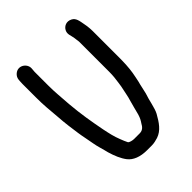

<svg xmlns="http://www.w3.org/2000/svg" viewBox="-238 -808 1098 1098"><g transform="rotate(-45 311.5 -259.0)"><path d="M82.6 -672C71.8 -662.9 66 -652 64.4 -638.7L63.5 -628C62.8 -619.1 62.5 -611.2 62.5 -605V-496C62.5 -430.1 66.9 -397.5 72.5 -328.9C75.6 -277.2 83.3 -224.1 89.4 -181.7C93.3 -152.6 103.4 -109 108.3 -78.1C113.9 -47 119.7 -32.4 126.1 -7L132.1 16.7C143.8 56.7 159.1 93.4 179.9 120.4C202.8 150 243.6 166.5 299 166.5H337C355.6 166.5 372.7 161.7 388.2 157.1C433.5 142 459 102.5 484.1 57.9C500.7 27.8 508 -26.8 523.1 -68.9C527.8 -85.2 534.4 -123.6 541 -145.4C545.6 -164.1 548.4 -182.9 552.7 -204.3C558.6 -239.6 560.5 -282.3 560.5 -323L560.5 -536C560.5 -551 559.2 -562.7 557.6 -577.2L554.7 -593.8C547.9 -631.9 545 -655.5 521.2 -667.9C493 -682.6 465.9 -670.1 454.4 -647.8C442.3 -624.4 455.2 -605.2 458.4 -579.6L460.4 -563.6C461.1 -557.7 462.5 -552.4 462.5 -547V-302C462.5 -276.2 459.6 -245.7 455.3 -220L451.4 -194.1C451.3 -193.8 451.2 -193.3 451.1 -193C445.1 -168.7 439 -127.4 429.9 -100.2C423.2 -78.7 414.4 -40.5 407 -13.5C399.7 10 394.3 19.1 382.7 36.5C375.5 49.7 363.7 68.5 337 68.5H291C280.6 68.5 257 63.9 252.8 55.6C246.3 42.6 240.3 27.9 234.4 12.6C219.6 -24.3 213.5 -54.4 204.7 -96.5C189.5 -175.8 177.3 -245.1 169.5 -336.1C165.6 -401.7 160.5 -433.7 160.5 -496V-605C160.5 -609 160.9 -614.2 161.6 -619.3L162.5 -630.1C165.7 -669.4 117.8 -701.8 82.6 -672Z"/></g></svg>

Font: Smoothie
Style: Light
Weight: 400
Foundry: Cannot Into Space Fonts
Version: Version 0.8